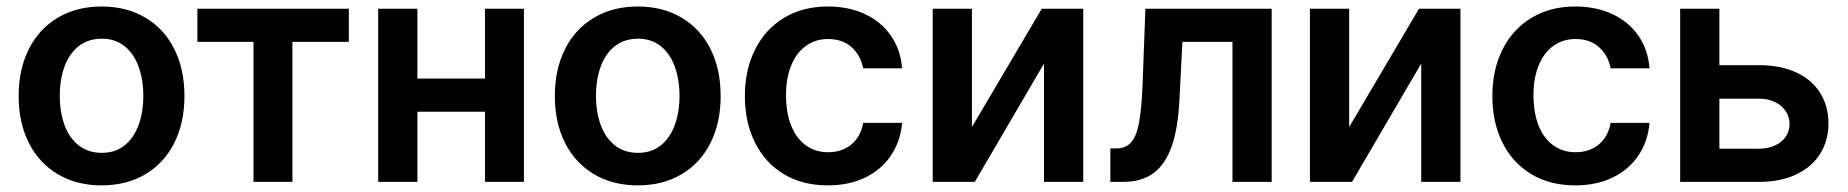

<svg xmlns="http://www.w3.org/2000/svg" viewBox="-20 -557 5658 588"><path d="M37.1 -262.7Q37.1 -344.7 68.4 -406.7Q99.6 -468.8 157.2 -502.9Q214.8 -537.1 291 -537.1Q367.7 -537.1 425.3 -502.9Q482.9 -468.8 513.9 -406.7Q544.9 -344.7 544.9 -262.7Q544.9 -181.2 513.7 -119.1Q482.4 -57.1 425 -23.2Q367.7 10.7 291 10.7Q214.8 10.7 157.2 -23.4Q99.6 -57.6 68.4 -119.4Q37.1 -181.2 37.1 -262.7ZM418.9 -263.7Q418.9 -313 404.5 -352.8Q390.1 -392.6 361.6 -415.5Q333 -438.5 292 -438.5Q250 -438.5 220.9 -415.5Q191.9 -392.6 177.5 -353Q163.1 -313.5 163.1 -263.7Q163.1 -213.9 177.5 -174.3Q191.9 -134.8 220.9 -111.8Q250 -88.9 292 -88.9Q333 -88.9 361.6 -111.8Q390.1 -134.8 404.5 -174.3Q418.9 -213.9 418.9 -263.7Z M584.5 -530.3H1048.3V-428.7H875.5V0H756.3V-428.7H584.5Z M1258.3 -316.4H1465.3V-530.3H1584.5V0H1465.3V-214.8H1258.3V0H1138.2V-530.3H1258.3Z M1679.2 -262.7Q1679.2 -344.7 1710.4 -406.7Q1741.7 -468.8 1799.3 -502.9Q1856.9 -537.1 1933.1 -537.1Q2009.8 -537.1 2067.4 -502.9Q2125 -468.8 2156 -406.7Q2187 -344.7 2187 -262.7Q2187 -181.2 2155.8 -119.1Q2124.5 -57.1 2067.1 -23.2Q2009.8 10.7 1933.1 10.7Q1856.9 10.7 1799.3 -23.4Q1741.7 -57.6 1710.4 -119.4Q1679.2 -181.2 1679.2 -262.7ZM2061 -263.7Q2061 -313 2046.6 -352.8Q2032.2 -392.6 2003.7 -415.5Q1975.1 -438.5 1934.1 -438.5Q1892.1 -438.5 1863 -415.5Q1834 -392.6 1819.6 -353Q1805.2 -313.5 1805.2 -263.7Q1805.2 -213.9 1819.6 -174.3Q1834 -134.8 1863 -111.8Q1892.1 -88.9 1934.1 -88.9Q1975.1 -88.9 2003.7 -111.8Q2032.2 -134.8 2046.6 -174.3Q2061 -213.9 2061 -263.7Z M2261.2 -262.7Q2261.2 -343.3 2292.5 -405.5Q2323.7 -467.8 2381.1 -502.4Q2438.5 -537.1 2515.1 -537.1Q2579.1 -537.1 2629.2 -513.7Q2679.2 -490.2 2708.7 -447.3Q2738.3 -404.3 2742.7 -347.7H2623.5Q2615.7 -387.7 2587.9 -412.6Q2560.1 -437.5 2516.1 -437.5Q2477.5 -437.5 2448.5 -416.7Q2419.4 -396 2403.3 -357.2Q2387.2 -318.4 2387.2 -265.6Q2387.2 -211.4 2403.1 -172.1Q2418.9 -132.8 2448 -111.8Q2477.1 -90.8 2516.1 -90.8Q2558.1 -90.8 2586.9 -114.3Q2615.7 -137.7 2623.5 -180.7H2742.7Q2737.8 -124.5 2708.7 -81.1Q2679.7 -37.6 2629.9 -13.4Q2580.1 10.7 2515.1 10.7Q2437.5 10.7 2380.1 -23.9Q2322.8 -58.6 2292 -120.6Q2261.2 -182.6 2261.2 -262.7Z M3170.4 -530.3H3297.4V0H3177.2V-362.3L2965.3 0H2836.4V-530.3H2956.5V-168Z M3380.4 -102.5H3398.9Q3426.8 -102.5 3443.1 -119.9Q3459.5 -137.2 3467.8 -178.7Q3476.1 -220.2 3479 -295.9L3487.8 -530.3H3874.5V0H3754.4V-428.7H3601.1L3592.3 -256.8Q3588.4 -167.5 3569.1 -111.1Q3549.8 -54.7 3513.2 -27.3Q3476.6 0 3419.4 0H3380.4Z M4325.7 -530.3H4452.6V0H4332.5V-362.3L4120.6 0H3991.7V-530.3H4111.8V-168Z M4550.3 -262.7Q4550.3 -343.3 4581.5 -405.5Q4612.8 -467.8 4670.2 -502.4Q4727.5 -537.1 4804.2 -537.1Q4868.2 -537.1 4918.2 -513.7Q4968.3 -490.2 4997.8 -447.3Q5027.3 -404.3 5031.7 -347.7H4912.6Q4904.8 -387.7 4877 -412.6Q4849.1 -437.5 4805.2 -437.5Q4766.6 -437.5 4737.5 -416.7Q4708.5 -396 4692.4 -357.2Q4676.3 -318.4 4676.3 -265.6Q4676.3 -211.4 4692.1 -172.1Q4708 -132.8 4737.1 -111.8Q4766.1 -90.8 4805.2 -90.8Q4847.2 -90.8 4876 -114.3Q4904.8 -137.7 4912.6 -180.7H5031.7Q5026.9 -124.5 4997.8 -81.1Q4968.8 -37.6 4918.9 -13.4Q4869.1 10.7 4804.2 10.7Q4726.6 10.7 4669.2 -23.9Q4611.8 -58.6 4581.1 -120.6Q4550.3 -182.6 4550.3 -262.7Z M5579.6 -178.7Q5579.6 -126.5 5554.2 -85.9Q5528.8 -45.4 5480.7 -22.7Q5432.6 0 5366.7 0H5125.5V-530.3H5245.6V-357.4H5366.7Q5433.1 -357.4 5481 -335.2Q5528.8 -313 5554.2 -272.5Q5579.6 -231.9 5579.6 -178.7ZM5366.7 -101.6Q5393.6 -101.6 5415 -111.1Q5436.5 -120.6 5448.5 -137.9Q5460.4 -155.3 5460.4 -176.8Q5460.4 -199.2 5448.5 -217Q5436.5 -234.9 5415 -244.9Q5393.6 -254.9 5366.7 -254.9H5245.6V-101.6Z"/></svg>

Font: Pretendard GOV SemiBold
Style: Regular
Weight: 600
Designer: Base glyphs from Inter by Rasmus Andersson; Hangeul glyphs from Noto Sans CJK(Source Han Sans) by Jang Soo-young and Kan
Foundry: Kil Hyung-jin
Version: Version 1.309